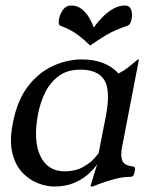

<svg xmlns="http://www.w3.org/2000/svg" viewBox="-20 -667 556 698"><path d="M364.5 -243.2Q382.8 -337.2 359.5 -375.5Q336.2 -413.8 272.2 -413.8Q224.2 -413.8 193 -390.2Q161.8 -366.8 143.9 -330.1Q126 -293.5 118.2 -252Q100 -155.8 126.6 -100Q153.2 -44.2 214.8 -44.2Q254 -44.2 281.4 -59.6Q308.8 -75 323.1 -91.4Q337.5 -107.8 338.5 -109.8ZM423.8 -133Q417.8 -102 424.1 -84Q430.5 -66 461.8 -62Q472.8 -61 470.8 -50L467.8 -36Q465.8 -24 451.8 -24Q431.2 -24 408.9 -19Q386.5 -14 364 -6.5Q341.5 1 319.5 10Q318.5 11 313.5 11H311.5Q309.5 11 309.5 8Q311.5 2 320.5 -29Q329.5 -60 340.5 -90H345.5Q341.5 -81 329.4 -64.5Q317.2 -48 296.8 -30.5Q276.2 -13 246.6 -1Q217 11 178 11Q148 11 116.5 -1.5Q85 -14 60 -41Q35 -68 24.5 -112.5Q14 -157 27 -221Q43 -303 82 -353.5Q121 -404 173 -427.5Q225 -451 278 -451Q363 -451 411 -400Q428.8 -408.8 444.1 -420.6Q459.5 -432.5 469.9 -441.8Q480.2 -451 482.8 -451Q485.8 -451 484.8 -449ZM320.8 -567Q334.2 -586 352.1 -604.2Q370 -622.5 391 -634.8Q412 -647 434.2 -647Q451 -647 456.5 -632.6Q462 -618.2 458.8 -599.2Q457.2 -590.5 454.1 -583.8Q451 -577 444.2 -573.8Q420.8 -565.8 401.5 -557.5Q382.2 -549.2 361 -536.5Q339.8 -523.8 307.8 -501.5Q284.5 -523.8 267.9 -536.5Q251.2 -549.2 235.6 -557.5Q220 -565.8 199 -573.8Q193.5 -577 193.4 -583.8Q193.2 -590.5 194.8 -599.2Q198.8 -618.2 209.9 -632.6Q221 -647 238 -647Q260 -647 276.1 -634.8Q292.2 -622.5 303.2 -604.2Q314.2 -586 320.8 -567Z"/></svg>

Font: Young Serif Light
Style: Italic
Weight: 300
Italic angle: -10.979°
Designer: Bastien Sozeau
Foundry: NBR — Bastien Sozeau
Version: Version 5.001